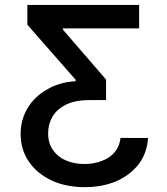

<svg xmlns="http://www.w3.org/2000/svg" viewBox="-20 -566 677 777"><path d="M579.1 -7.8Q575.2 53.7 541 98.6Q505.9 143.6 449.2 168Q392.6 191.4 323.2 191.4Q247.1 191.4 188.5 164.1Q129.9 136.7 96.7 87.9Q63.5 39.1 63.5 -23.4Q63.5 -80.1 90.8 -127Q118.2 -173.8 168.9 -203.1Q218.8 -233.4 286.1 -237.3Q286.1 -239.3 286.1 -243.2Q237.3 -298.8 90.8 -465.8Q90.8 -485.4 90.8 -545.9Q204.1 -545.9 543 -545.9Q543 -521.5 543 -451.2Q465.8 -451.2 234.4 -451.2Q234.4 -450.2 234.4 -446.3Q278.3 -395.5 409.2 -244.1Q409.2 -223.6 409.2 -161.1Q393.6 -161.1 344.7 -161.1Q284.2 -161.1 247.1 -142.6Q210 -124 192.4 -93.8Q174.8 -63.5 174.8 -27.3Q174.8 13.7 194.3 41Q213.9 69.3 246.1 83Q280.3 97.7 321.3 97.7Q360.4 97.7 392.6 85Q424.8 73.2 444.3 49.8Q463.9 26.4 467.8 -7.8Q504.9 -7.8 579.1 -7.8Z"/></svg>

Font: DeepSea
Style: Medium
Weight: 500
Designer: Stem
Version: Version 3.019;git-0a5106e0b